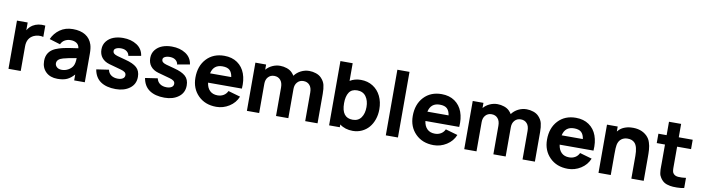

<svg xmlns="http://www.w3.org/2000/svg" viewBox="-30 -1479 8068 2206"><g transform="rotate(10 4004.0 -375.5)"><path d="M258.3 -535.6Q318.8 -572.8 403.3 -562.5V-430.2Q380.4 -437.5 348.6 -435.1Q316.9 -432.6 292.5 -420.9Q215.8 -384.8 215.8 -287.6V0H72.8V-562.5H197.8V-471.7Q220.2 -511.2 258.3 -535.6Z M963.4 0H839.4V-68.8Q800.8 -24.4 757.6 -4.4Q714.4 15.6 645.5 15.6Q560.5 15.6 510.3 -33Q460 -81.5 460 -160.6Q460 -270.5 561 -315.4Q578.6 -323.2 600.6 -330.1Q622.6 -336.9 639.4 -341.3Q656.2 -345.7 686 -351.1Q715.8 -356.4 729 -358.4Q742.2 -360.4 778.1 -365.5Q814 -370.6 822.8 -372.1Q817.4 -412.1 789.3 -430.4Q761.2 -448.7 720.7 -448.7Q682.1 -448.7 651.9 -431.4Q621.6 -414.1 606.9 -380.4L480 -418.9Q510.7 -488.8 573.5 -533.4Q636.2 -578.1 724.6 -578.1Q813 -578.1 870.6 -542.5Q928.2 -506.8 950.7 -437.5Q963.4 -397.5 963.4 -335.4ZM803.7 -162.6Q822.8 -195.3 822.8 -257.3Q716.3 -239.3 670.4 -226.1Q598.6 -206.5 598.6 -157.2Q598.6 -132.3 619.4 -113.5Q640.1 -94.7 678.7 -94.7Q716.8 -94.7 751.5 -114Q786.1 -133.3 803.7 -162.6Z M1548.3 -411.6 1403.3 -385.3Q1399.4 -415.5 1375 -435.1Q1350.6 -454.6 1313 -456.1Q1276.4 -457.5 1251.5 -445.8Q1226.6 -434.1 1226.6 -413.6Q1226.6 -393.6 1239.7 -382.1Q1252.9 -370.6 1280.8 -362.3Q1322.3 -350.1 1376.5 -336.4Q1469.2 -313 1511.5 -274.7Q1553.7 -236.3 1553.7 -166.5Q1553.7 -81.5 1489 -33Q1424.3 15.6 1325.2 15.6Q1215.8 15.6 1149.4 -29.8Q1083 -75.2 1066.9 -168.9L1211.9 -190.4Q1220.2 -149.9 1251.2 -128.2Q1282.2 -106.4 1328.6 -106.4Q1364.3 -106.4 1386.5 -120.4Q1408.7 -134.3 1408.7 -160.6Q1408.7 -181.6 1393.1 -194.3Q1377.4 -207 1345.2 -215.8Q1221.7 -250 1205.6 -254.4Q1148.9 -270.5 1117.4 -309.3Q1085.9 -348.1 1085.9 -406.2Q1085.9 -461.4 1117.7 -501.2Q1149.4 -541 1199 -559.6Q1248.5 -578.1 1308.6 -578.1Q1403.8 -578.1 1470.5 -534.9Q1537.1 -491.7 1548.3 -411.6Z M2117.7 -411.6 1972.7 -385.3Q1968.8 -415.5 1944.3 -435.1Q1919.9 -454.6 1882.3 -456.1Q1845.7 -457.5 1820.8 -445.8Q1795.9 -434.1 1795.9 -413.6Q1795.9 -393.6 1809.1 -382.1Q1822.3 -370.6 1850.1 -362.3Q1891.6 -350.1 1945.8 -336.4Q2038.6 -313 2080.8 -274.7Q2123 -236.3 2123 -166.5Q2123 -81.5 2058.3 -33Q1993.7 15.6 1894.5 15.6Q1785.2 15.6 1718.8 -29.8Q1652.3 -75.2 1636.2 -168.9L1781.2 -190.4Q1789.6 -149.9 1820.6 -128.2Q1851.6 -106.4 1897.9 -106.4Q1933.6 -106.4 1955.8 -120.4Q1978 -134.3 1978 -160.6Q1978 -181.6 1962.4 -194.3Q1946.8 -207 1914.6 -215.8Q1791 -250 1774.9 -254.4Q1718.3 -270.5 1686.8 -309.3Q1655.3 -348.1 1655.3 -406.2Q1655.3 -461.4 1687 -501.2Q1718.8 -541 1768.3 -559.6Q1817.9 -578.1 1877.9 -578.1Q1973.1 -578.1 2039.8 -534.9Q2106.4 -491.7 2117.7 -411.6Z M2358.9 -241.7Q2366.7 -182.1 2400.4 -149.4Q2434.1 -116.7 2490.2 -116.7Q2529.8 -116.7 2560.3 -134.8Q2590.8 -152.8 2606.9 -187.5L2748.5 -147Q2718.3 -72.3 2648.7 -28.3Q2579.1 15.6 2498.5 15.6Q2367.7 15.6 2286.6 -65.7Q2205.6 -147 2205.6 -273.9Q2205.6 -410.6 2283.9 -494.4Q2362.3 -578.1 2490.2 -578.1Q2580.6 -578.1 2643.3 -534.7Q2706.1 -491.2 2733.6 -415.8Q2761.2 -340.3 2753.4 -241.7ZM2490.2 -455.1Q2385.7 -455.1 2362.8 -351.1H2609.9Q2602.5 -403.8 2575.2 -429.4Q2547.9 -455.1 2490.2 -455.1Z M3624.5 -523.9Q3658.2 -488.8 3668.5 -447.3Q3678.7 -405.8 3678.7 -342.8V0H3534.7V-332.5Q3534.7 -390.6 3507.8 -419.9Q3481.4 -450.2 3436 -450.2Q3391.6 -450.2 3364.3 -418.9Q3337.9 -389.2 3337.9 -340.8V0H3194.3V-332.5Q3194.3 -390.1 3167 -419.9Q3140.6 -450.2 3095.2 -450.2Q3050.8 -450.2 3023.4 -418.9Q2997.6 -389.6 2997.6 -340.8V0H2854.5V-562.5H2979.5V-502Q3009.3 -537.1 3052.2 -556.6Q3095.2 -576.2 3142.1 -576.2Q3181.2 -576.2 3220 -563.2Q3258.8 -550.3 3283.7 -523.9Q3302.2 -503.9 3310.1 -489.7Q3339.8 -530.3 3385.5 -553.2Q3431.2 -576.2 3482.9 -576.2Q3522 -576.2 3560.8 -563.2Q3599.6 -550.3 3624.5 -523.9Z M4083.5 -578.1Q4163.1 -578.1 4223.9 -539.8Q4284.7 -501.5 4317.4 -434.1Q4350.1 -366.7 4350.1 -281.2Q4350.1 -218.3 4331.3 -163.6Q4312.5 -108.9 4278.8 -69.3Q4245.1 -29.8 4196.5 -7.1Q4147.9 15.6 4090.8 15.6Q4001 15.6 3938.5 -32.2V0H3813.5V-750H3956.5V-543.9Q4012.2 -578.1 4083.5 -578.1ZM4067.9 -110.4Q4133.3 -110.4 4166.7 -158Q4200.2 -205.6 4200.2 -281.2Q4200.2 -356 4165.3 -404.1Q4130.4 -452.1 4062.5 -452.1Q3998.5 -452.1 3968.5 -407Q3938.5 -361.8 3938.5 -281.2Q3938.5 -110.4 4067.9 -110.4Z M4475.1 0H4616.7V-765.6H4475.1Z M4894.5 -241.7Q4902.3 -182.1 4936 -149.4Q4969.7 -116.7 5025.9 -116.7Q5065.4 -116.7 5095.9 -134.8Q5126.5 -152.8 5142.6 -187.5L5284.2 -147Q5253.9 -72.3 5184.3 -28.3Q5114.7 15.6 5034.2 15.6Q4903.3 15.6 4822.3 -65.7Q4741.2 -147 4741.2 -273.9Q4741.2 -410.6 4819.6 -494.4Q4897.9 -578.1 5025.9 -578.1Q5116.2 -578.1 5179 -534.7Q5241.7 -491.2 5269.3 -415.8Q5296.9 -340.3 5289.1 -241.7ZM5025.9 -455.1Q4921.4 -455.1 4898.4 -351.1H5145.5Q5138.2 -403.8 5110.8 -429.4Q5083.5 -455.1 5025.9 -455.1Z M6160.2 -523.9Q6193.8 -488.8 6204.1 -447.3Q6214.4 -405.8 6214.4 -342.8V0H6070.3V-332.5Q6070.3 -390.6 6043.5 -419.9Q6017.1 -450.2 5971.7 -450.2Q5927.2 -450.2 5899.9 -418.9Q5873.5 -389.2 5873.5 -340.8V0H5730V-332.5Q5730 -390.1 5702.6 -419.9Q5676.3 -450.2 5630.9 -450.2Q5586.4 -450.2 5559.1 -418.9Q5533.2 -389.6 5533.2 -340.8V0H5390.1V-562.5H5515.1V-502Q5544.9 -537.1 5587.9 -556.6Q5630.9 -576.2 5677.7 -576.2Q5716.8 -576.2 5755.6 -563.2Q5794.4 -550.3 5819.3 -523.9Q5837.9 -503.9 5845.7 -489.7Q5875.5 -530.3 5921.1 -553.2Q5966.8 -576.2 6018.6 -576.2Q6057.6 -576.2 6096.4 -563.2Q6135.3 -550.3 6160.2 -523.9Z M6460.9 -241.7Q6468.8 -182.1 6502.4 -149.4Q6536.1 -116.7 6592.3 -116.7Q6631.8 -116.7 6662.4 -134.8Q6692.9 -152.8 6709 -187.5L6850.6 -147Q6820.3 -72.3 6750.7 -28.3Q6681.2 15.6 6600.6 15.6Q6469.7 15.6 6388.7 -65.7Q6307.6 -147 6307.6 -273.9Q6307.6 -410.6 6386 -494.4Q6464.4 -578.1 6592.3 -578.1Q6682.6 -578.1 6745.4 -534.7Q6808.1 -491.2 6835.7 -415.8Q6863.3 -340.3 6855.5 -241.7ZM6592.3 -455.1Q6487.8 -455.1 6464.8 -351.1H6711.9Q6704.6 -403.8 6677.2 -429.4Q6649.9 -455.1 6592.3 -455.1Z M7422.4 -517.6Q7437 -502.9 7448 -485.4Q7459 -467.8 7465.6 -445.8Q7472.2 -423.8 7476.1 -405.8Q7480 -387.7 7481.7 -360.4Q7483.4 -333 7483.6 -317.1Q7483.9 -301.3 7483.9 -272V0H7339.8V-265.6Q7339.8 -374 7302.7 -413.6Q7272 -447.3 7213.9 -445.8Q7175.3 -444.3 7147.5 -423.8Q7115.2 -399.9 7105.5 -352.1Q7099.6 -324.7 7099.6 -244.6V0H6956.5V-562.5H7081.5V-504.4Q7086.9 -509.8 7088.9 -512.7Q7114.7 -543.5 7153.3 -559.6Q7191.9 -575.7 7233.9 -578.1Q7352.5 -585.9 7422.4 -517.6Z M7793.9 -453.1V-247.1Q7793.9 -241.2 7793.9 -229Q7793.9 -216.8 7793.9 -211.2Q7793.9 -205.6 7794.2 -195.8Q7794.4 -186 7795.2 -180.4Q7795.9 -174.8 7797.1 -167.7Q7798.3 -160.6 7800.3 -155.5Q7802.2 -150.4 7805.2 -146Q7822.8 -117.7 7864.7 -113.8Q7908.2 -110.8 7956.5 -117.7V0Q7925.3 8.8 7873 9.5Q7820.8 10.3 7791.5 4.4Q7751 -2.9 7725.1 -18.6Q7699.2 -34.2 7677.2 -66.9Q7668.5 -80.1 7662.8 -94Q7657.2 -107.9 7655 -129.6Q7652.8 -151.4 7652.1 -160.4Q7651.4 -169.4 7651.9 -201.2Q7652.3 -232.9 7652.3 -238.8V-453.1H7556.2V-562.5H7652.3V-718.8H7793.9V-562.5H7956.5V-453.1Z"/></g></svg>

Font: Manrope3 ExtraBold
Style: Bold
Weight: 800
Width: 4
Designer: Mikhail Sharanda
Foundry: Mikhail Sharanda
Version: Version 3.000;PS 003.000;hotconv 1.0.88;makeotf.lib2.5.64775